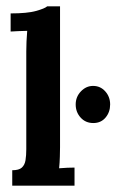

<svg xmlns="http://www.w3.org/2000/svg" viewBox="-20 -587 398 607"><path d="M18.7 -48.8Q40 -48.8 49.1 -57.2Q58.3 -65.6 60.7 -80.7Q63.1 -95.7 63.1 -115.5V-424.3Q63.1 -437.8 63.8 -455.6Q64.5 -473.4 66 -489.5Q54.3 -489.2 38 -488.6Q21.6 -488.1 13.6 -487.3V-544.6Q66 -544.6 93.7 -552.3Q121.4 -560 129.1 -566.9H169.8V-121Q169.8 -110.4 169.2 -91.1Q168.7 -71.9 166.9 -55Q179.3 -56.1 193.4 -56.7Q207.6 -57.2 215.6 -57.2V0H18.7ZM275 -198Q250.5 -198 234.9 -215.3Q219.3 -232.5 219.3 -256.7Q219.3 -280.9 235.8 -298.1Q252.3 -315.4 274.3 -315.4Q297.4 -315.4 312.8 -298.1Q328.2 -280.9 328.2 -256.7Q328.2 -232.5 313.7 -215.3Q299.2 -198 275 -198Z"/></svg>

Font: Parastoo
Style: Regular
Weight: 400
Foundry: Saber Rastikerdar (saber.rastikerdar@gmail.com)
Version: Version 3.000